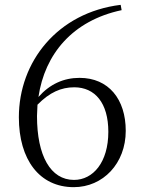

<svg xmlns="http://www.w3.org/2000/svg" viewBox="-20 -760 591 794"><path d="M285 14C406 14 500 -84 500 -219C500 -350 429 -438 309 -438C243 -438 186 -412 139 -359C165 -536 280 -675 483 -718L479 -740C218 -708 58 -505 58 -275C58 -100 143 14 285 14ZM135 -327C185 -378 233 -399 287 -399C373 -399 428 -334 428 -215C428 -89 365 -16 286 -16C189 -16 133 -116 133 -280Z"/></svg>

Font: Source Han Serif CN Light
Style: Regular
Weight: 300
Designer: Ryoko NISHIZUKA 西塚涼子 (kana & ideographs); Frank Grießhammer (Latin, Greek & Cyrillic); Wenlong ZHANG 张文龙 (bopomofo); San
Foundry: Adobe
Version: Version 2.003;hotconv 1.1.1;makeotfexe 2.6.0